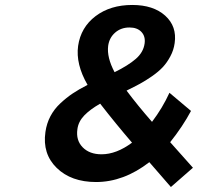

<svg xmlns="http://www.w3.org/2000/svg" viewBox="-20 -727 798 774"><path d="M163.1 -194.8Q168 -229.5 183.3 -258.5Q198.7 -287.6 223.4 -310.5Q248 -333.5 273.2 -350.3Q298.3 -367.2 333 -384.8Q284.7 -468.3 294.9 -542Q305.7 -616.7 365.2 -661.9Q424.8 -707 513.2 -707Q598.1 -707 646 -663.8Q693.8 -620.6 684.1 -553.2Q680.2 -524.9 666.7 -499.8Q653.3 -474.6 636.2 -456.3Q619.1 -438 592.8 -419.7Q566.4 -401.4 543.9 -389.2Q521.5 -377 490.2 -361.8Q534.7 -302.2 592.8 -235.8Q635.3 -292 663.1 -353L750 -279.8Q716.3 -216.8 666 -153.8L757.8 -50.8L668.9 26.9L582 -73.2Q478.5 6.8 367.2 6.8Q267.1 6.8 208.7 -50Q150.4 -106.9 163.1 -194.8ZM292 -206.1Q285.6 -161.6 313.2 -133.3Q340.8 -105 389.2 -105Q449.2 -105 512.2 -151.9Q446.8 -228 383.8 -309.1Q343.3 -286.1 319.6 -261.5Q295.9 -236.8 292 -206.1ZM416 -542Q410.2 -495.6 441.9 -436Q496.6 -462.9 527.3 -489.5Q558.1 -516.1 563 -551.8Q566.9 -580.6 550 -598.4Q533.2 -616.2 502 -616.2Q467.8 -616.2 444.1 -595.5Q420.4 -574.7 416 -542Z"/></svg>

Font: Trueno SemiBold
Style: Italic
Weight: 600
Designer: Julieta Ulanovsky
Foundry: Julieta Ulanovsky
Version: Version 3.001b | FøM Fix